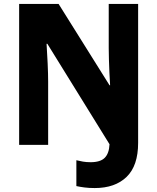

<svg xmlns="http://www.w3.org/2000/svg" viewBox="-20 -734 796 973"><path d="M460 219Q431 219 408 216Q385 213 367 209V78Q383 82 400.5 85Q418 88 439 88Q489 88 511 65.5Q533 43 535 -3L220 -512H216Q219 -467 221.5 -412.5Q224 -358 224 -320V0H77V-714H277L535 -302H538Q536 -331 534.5 -365.5Q533 -400 532 -433Q531 -466 531 -490V-714H680V-10Q680 106 621.5 162.5Q563 219 460 219Z"/></svg>

Font: Noto Sans Gurmukhi SemiCondensed ExtraBold
Style: Regular
Weight: 800
Width: 4
Designer: Jelle Bosma - Monotype Design Team
Foundry: Monotype Imaging Inc.
Version: Version 2.004; ttfautohint (v1.8.4.7-5d5b)